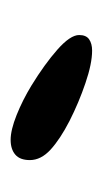

<svg xmlns="http://www.w3.org/2000/svg" viewBox="66 -724 197 370"><g transform="rotate(-90 165.0 -539.5)"><path d="M252 -461Q227 -461 189.5 -473.8Q152 -486.5 116.5 -504.5Q81.5 -522.5 61.2 -541Q41 -559.5 41 -581Q41 -600 51.5 -609Q62 -618 80 -618Q99 -618 127.8 -606.5Q156.5 -595 184.5 -578Q226 -552.5 254 -527.8Q282 -503 282 -486Q282 -472.5 273.8 -466.8Q265.5 -461 252 -461Z"/></g></svg>

Font: Gluten Medium
Style: Regular
Weight: 500
Designer: Tyler Finck
Foundry: Etcetera Type Company
Version: Version 1.300